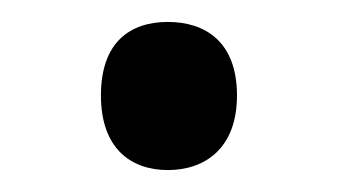

<svg xmlns="http://www.w3.org/2000/svg" viewBox="-20 -141 308 175"><path d="M133 14C167 14 196 -6 196 -54C196 -103 167 -121 133 -121C99 -121 72 -103 72 -54C72 -6 99 14 133 14Z"/></svg>

Font: Noto Sans Math
Style: Regular
Weight: 400
Designer: Monotype Design Team, Delve Withrington, Jeff Kellem
Foundry: Monotype Imaging Inc., Delve Fonts LLC
Version: Version 3.000